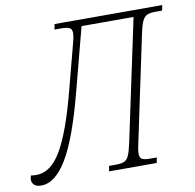

<svg xmlns="http://www.w3.org/2000/svg" viewBox="-123 -796 899 887"><g transform="rotate(-10 326.0 -352.0)"><path d="M1 10Q-22 10 -32.5 0Q-43 -10 -43 -25Q-43 -34 -39 -44Q-25 -42 -13 -42Q54 -42 104 -127Q154 -212 202 -396L261 -621Q267 -644 267 -658Q267 -679 253 -684Q239 -689 217 -689H185L190 -714H695L690 -689H658Q635 -689 621 -683.5Q607 -678 598 -660Q589 -642 581 -605L476 -108Q468 -74 468 -57Q468 -37 479.5 -31Q491 -25 515 -25H548L543 0H320L324 -25H356Q380 -25 394 -30.5Q408 -36 416.5 -54Q425 -72 433 -109L555 -683H311L234 -389Q179 -178 122.5 -84Q66 10 1 10Z"/></g></svg>

Font: Noto Serif SemiCondensed ExtraLight
Style: Italic
Weight: 200
Width: 4
Italic angle: -12°
Designer: Monotype Design Team
Foundry: Monotype Imaging Inc.
Version: Version 2.013